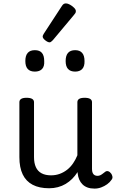

<svg xmlns="http://www.w3.org/2000/svg" viewBox="-20 -1090 685 1129"><path d="M269 17Q211 17 172 -3.5Q133 -24 113.5 -64.5Q94 -105 94 -166V-489Q94 -502 104.5 -508.5Q115 -515 136 -515Q158 -515 169 -508.5Q180 -502 180 -489V-166Q180 -131 191 -107Q202 -83 224.5 -71Q247 -59 280 -59Q308 -59 332 -68Q356 -77 375.5 -92.5Q395 -108 410 -130Q425 -152 435 -177V-489Q435 -502 445.5 -508.5Q456 -515 478 -515Q499 -515 510 -508.5Q521 -502 521 -489V-96Q521 -82 525 -73Q529 -64 536.5 -60Q544 -56 553 -56Q562 -56 569.5 -59.5Q577 -63 584.5 -69Q592 -75 599 -80Q607 -86 616.5 -83Q626 -80 634 -69Q639 -62 641 -52Q643 -42 636 -33Q626 -18 610 -6.5Q594 5 575 12Q556 19 536 19Q512 19 494.5 12.5Q477 6 465 -6Q453 -18 446 -34Q439 -50 437 -69L436 -78Q422 -56 404.5 -38.5Q387 -21 366 -8.5Q345 4 320.5 10.5Q296 17 269 17ZM185 -669Q157 -669 143 -684.5Q129 -700 129 -731Q129 -763 143 -779Q157 -795 185 -795Q213 -795 226.5 -779Q240 -763 240 -731Q242 -700 227.5 -684.5Q213 -669 185 -669ZM422 -669Q394 -669 380 -684.5Q366 -700 366 -731Q366 -763 380 -779Q394 -795 422 -795Q449 -795 463 -779Q477 -763 477 -731Q478 -700 463.5 -684.5Q449 -669 422 -669ZM272 -841Q261 -841 246 -853Q231 -865 231 -875Q231 -878 232 -881Q233 -884 237 -891L344 -1055Q349 -1063 354.5 -1066.5Q360 -1070 368 -1070Q378 -1070 391.5 -1062.5Q405 -1055 415.5 -1044.5Q426 -1034 426 -1025Q426 -1018 423.5 -1013.5Q421 -1009 414 -1001L291 -854Q279 -841 272 -841Z"/></svg>

Font: Playwrite BE WAL
Style: Regular
Weight: 400
Designer: Veronika Burian, José Scaglione
Foundry: TypeTogether
Version: Version 1.002